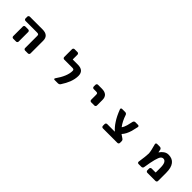

<svg xmlns="http://www.w3.org/2000/svg" viewBox="384 -2234 3733 3733"><g transform="rotate(45 2250.0 -367.5)"><path d="M651.4 -17.6Q636.7 -17.6 626.5 -27.8Q616.2 -38.1 616.2 -52.7V-384.8Q616.2 -412.1 606.4 -420.9Q594.7 -430.7 564.5 -430.7H250Q235.4 -430.7 225.1 -440.9Q214.8 -451.2 214.8 -465.8V-513.7Q214.8 -528.3 225.1 -538.6Q235.4 -548.8 250 -548.8H599.6Q764.6 -548.8 764.6 -401.4V-52.7Q764.6 -38.1 754.4 -27.8Q744.1 -17.6 729.5 -17.6ZM323.2 -17.6Q308.6 -17.6 298.8 -27.8Q289.1 -38.1 289.1 -52.7V-317.4Q289.1 -331.1 298.8 -341.3Q308.6 -351.6 323.2 -351.6H403.3Q418 -351.6 428.2 -341.3Q438.5 -331.1 438.5 -317.4V-52.7Q438.5 -38.1 428.2 -27.8Q418 -17.6 403.3 -17.6Z M1458 -18.6Q1447.3 -18.6 1442.4 -28.3Q1437.5 -38.1 1443.4 -46.9Q1584 -246.1 1584 -389.6Q1584 -414.1 1573.2 -422.9Q1562.5 -431.6 1533.2 -431.6H1311.5Q1297.9 -431.6 1287.6 -441.9Q1277.3 -452.1 1277.3 -466.8V-681.6Q1277.3 -696.3 1287.6 -706.5Q1297.9 -716.8 1311.5 -716.8H1392.6Q1407.2 -716.8 1417.5 -706.5Q1427.7 -696.3 1427.7 -681.6V-553.7Q1427.7 -549.8 1431.6 -549.8H1569.3Q1733.4 -549.8 1733.4 -402.3Q1733.4 -316.4 1697.3 -220.7Q1665 -138.7 1605.5 -47.9Q1586.9 -18.6 1551.8 -18.6Z M2270.5 -214.8Q2255.9 -214.8 2245.6 -225.1Q2235.4 -235.4 2235.4 -250V-385.7Q2235.4 -414.1 2225.6 -422.9Q2215.8 -431.6 2185.5 -431.6H2123Q2109.4 -431.6 2099.1 -441.9Q2088.9 -452.1 2088.9 -466.8V-514.6Q2088.9 -529.3 2099.1 -539.6Q2109.4 -549.8 2123 -549.8H2228.5Q2393.6 -549.8 2393.6 -402.3V-250Q2393.6 -235.4 2383.3 -225.1Q2373 -214.8 2359.4 -214.8Z M2790 -17.6Q2775.4 -17.6 2765.1 -27.8Q2754.9 -38.1 2754.9 -52.7V-100.6Q2754.9 -115.2 2765.1 -125.5Q2775.4 -135.7 2790 -135.7H2997.1Q2998 -135.7 2998.5 -136.7Q2999 -137.7 2998 -138.7Q2932.6 -195.3 2877.9 -280.3Q2816.4 -371.1 2761.7 -515.6Q2756.8 -527.3 2764.2 -538.1Q2771.5 -548.8 2784.2 -548.8H2874Q2889.6 -548.8 2901.9 -539.6Q2914.1 -530.3 2918.9 -515.6Q2963.9 -380.9 3030.3 -294.9Q3033.2 -291 3036.1 -294.9Q3059.6 -325.2 3081.1 -395.5L3109.4 -514.6Q3112.3 -529.3 3124.5 -539.1Q3136.7 -548.8 3151.4 -548.8H3226.6Q3240.2 -548.8 3248 -538.1Q3253.9 -530.3 3253.9 -521.5Q3253.9 -518.6 3252.9 -514.6L3221.7 -381.8Q3185.5 -261.7 3127 -200.2Q3124 -196.3 3127 -194.3Q3156.2 -170.9 3194.3 -148.4Q3224.6 -130.9 3224.6 -96.7V-52.7Q3224.6 -38.1 3214.4 -27.8Q3204.1 -17.6 3190.4 -17.6Z M4012.7 -17.6Q3998 -17.6 3987.8 -27.8Q3977.5 -38.1 3977.5 -52.7V-100.6Q3977.5 -115.2 3987.8 -125.5Q3998 -135.7 4012.7 -135.7H4119.1Q4123 -135.7 4123 -139.6V-265.6Q4123 -354.5 4099.6 -395.5Q4076.2 -434.6 4039.1 -434.6Q4006.8 -434.6 3984.4 -409.2Q3960.9 -381.8 3936.5 -292Q3914.1 -209 3889.6 -51.8Q3887.7 -37.1 3876 -27.3Q3864.3 -17.6 3849.6 -17.6H3769.5Q3755.9 -17.6 3746.6 -28.3Q3737.3 -39.1 3739.3 -51.8Q3766.6 -233.4 3766.6 -297.9Q3766.6 -303.7 3766.6 -308.6Q3763.7 -367.2 3721.7 -515.6Q3720.7 -519.5 3720.7 -522.5Q3720.7 -531.2 3726.6 -538.1Q3734.4 -548.8 3747.1 -548.8H3824.2Q3840.8 -548.8 3853.5 -539.6Q3866.2 -530.3 3871.1 -515.6Q3878.9 -487.3 3882.8 -454.1Q3882.8 -453.1 3884.3 -452.6Q3885.7 -452.1 3885.7 -453.1Q3919.9 -502 3958 -528.3Q4002.9 -559.6 4054.7 -559.6Q4163.1 -559.6 4216.8 -488.3Q4271.5 -418 4271.5 -278.3V-52.7Q4271.5 -38.1 4261.2 -27.8Q4251 -17.6 4236.3 -17.6Z"/></g></svg>

Font: Rounded-L Mgen+ 1mn bold
Style: Bold
Weight: 700
Designer: [Source Han Sans]
Ryoko NISHIZUKA  (kana & ideographs); Paul D. Hunt (Latin, Greek & Cyrillic); Wenlong ZHANG  (bopomofo
Version: Version 1.059.20150602